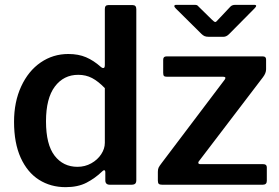

<svg xmlns="http://www.w3.org/2000/svg" viewBox="-20 -763 1152 793"><path d="M415 -18C415 -6 421.3 0 434 0H522C530 0 535.5 -1.5 538.5 -4.5C541.5 -7.5 543 -12.3 543 -19V-725C543 -736.3 538 -742 528 -742H427C417.7 -742 413 -736.7 413 -726V-495C413 -486.3 411 -482 407 -482C403 -482 399.3 -483.7 396 -487C376.7 -504.3 356.5 -517.5 335.5 -526.5C314.5 -535.5 290 -540 262 -540C220 -540 182 -528.3 148 -505C114 -481.7 87.2 -448.7 67.5 -406C47.8 -363.3 38 -314.7 38 -260C38 -201.3 47.2 -151.8 65.5 -111.5C83.8 -71.2 109 -40.8 141 -20.5C173 -0.2 209.7 10 251 10C285 10 313.8 3.8 337.5 -8.5C361.2 -20.8 382.7 -36.3 402 -55C405.3 -58.3 408 -60 410 -60C413.3 -60 415 -57 415 -51ZM360.5 -440.5C377.5 -431.5 395 -417.7 413 -399V-173C413 -157 408 -141.3 398 -126C388 -110.7 374.3 -98.2 357 -88.5C339.7 -78.8 320.7 -74 300 -74C260.7 -74 229.2 -89.3 205.5 -120C181.8 -150.7 170 -198 170 -262C170 -325.3 182.2 -373.2 206.5 -405.5C230.8 -437.8 263 -454 303 -454C324.3 -454 343.5 -449.5 360.5 -440.5ZM636 -3.5C638.7 -1.2 643.3 0 650 0H1065C1076.3 0 1082 -5.3 1082 -16V-72C1082 -80.7 1077 -85 1067 -85H808C802 -85 799 -87 799 -91C799 -93.7 800.3 -96.3 803 -99L1066 -444C1074.7 -455.3 1079 -466.3 1079 -477V-517C1079 -525.7 1074.7 -530 1066 -530H667C658.3 -530 654 -525.3 654 -516V-462C654 -455.3 655.2 -451 657.5 -449C659.8 -447 664 -446 670 -446H901C907.7 -446 911 -444.3 911 -441C911 -439.7 910 -437.3 908 -434L648 -90C641.3 -81.3 637 -74.8 635 -70.5C633 -66.2 632 -60.3 632 -53V-17C632 -10.3 633.3 -5.8 636 -3.5ZM952 -743C942.7 -743 935.7 -740.3 931 -735L882 -683C876 -675.7 871.7 -672 869 -672C866.3 -672 861.3 -675.7 854 -683L801 -735C797.7 -739 794.8 -741.3 792.5 -742C790.2 -742.7 786 -743 780 -743H708C702.7 -743 700 -741.3 700 -738C700 -735.3 702 -732 706 -728L812 -623C816 -619 820.2 -616 824.5 -614C828.8 -612 834.7 -611 842 -611H903C911 -611 918.7 -614.7 926 -622L1031 -728C1035.7 -732.7 1038 -736.3 1038 -739C1038 -741.7 1035 -743 1029 -743Z"/></svg>

Font: Libre Franklin SemiBold
Style: Regular
Weight: 600
Designer: Pablo Impallari, Rodrigo Fuenzalida
Foundry: Impallari Type
Version: Version 1.002; ttfautohint (v1.5)